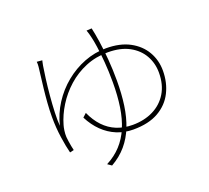

<svg xmlns="http://www.w3.org/2000/svg" viewBox="-137 -951 1275 1173"><g transform="rotate(-20 500.0 -364.0)"><path d="M219 -699Q218 -694 216 -686Q214 -678 212 -666Q207 -636 200.5 -586.5Q194 -537 189 -480.5Q184 -424 182 -372.5Q180 -321 183 -286Q201 -360 242 -423.5Q283 -487 341 -534.5Q399 -582 467.5 -608.5Q536 -635 609 -635Q700 -635 762.5 -601.5Q825 -568 857.5 -512Q890 -456 890 -388Q890 -311 858.5 -248Q827 -185 762.5 -148Q698 -111 598 -111Q541 -111 491.5 -131.5Q442 -152 402.5 -190.5Q363 -229 335 -284L359 -306Q383 -252 418.5 -214.5Q454 -177 500.5 -158Q547 -139 604 -139Q679 -139 737.5 -168Q796 -197 829.5 -252Q863 -307 863 -385Q863 -446 834.5 -496.5Q806 -547 750 -577.5Q694 -608 611 -608Q533 -608 466.5 -580.5Q400 -553 347.5 -506Q295 -459 259 -401Q223 -343 206 -283Q202 -270 199 -249Q196 -228 197 -208Q198 -195 200.5 -178.5Q203 -162 206 -146Q209 -130 212 -118L186 -112Q175 -154 165.5 -219Q156 -284 156 -353Q156 -396 159.5 -443.5Q163 -491 168 -535Q173 -579 177.5 -614.5Q182 -650 184 -669Q185 -680 185 -687Q185 -694 184 -702ZM569 -779Q577 -745 585.5 -689Q594 -633 599.5 -565.5Q605 -498 605 -427Q605 -340 594.5 -267Q584 -194 560.5 -134.5Q537 -75 497.5 -28.5Q458 18 400 51L374 33Q430 4 469 -38.5Q508 -81 532 -137.5Q556 -194 567 -266Q578 -338 578 -426Q578 -497 573 -557.5Q568 -618 561.5 -662Q555 -706 550 -725Q547 -739 543 -753Q539 -767 535 -777Z"/></g></svg>

Font: Noto Sans TC
Style: Regular
Weight: 100
Designer: Ryoko NISHIZUKA 西塚涼子 (kana, bopomofo & ideographs); Paul D. Hunt (Latin, Greek & Cyrillic); Sandoll Communications 산돌커뮤니
Foundry: Adobe
Version: Version 2.004;hotconv 1.0.118;makeotfexe 2.5.65603